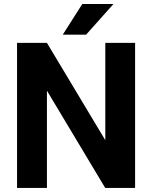

<svg xmlns="http://www.w3.org/2000/svg" viewBox="-20 -921 746 941"><path d="M642.1 -710.9V0H495.6L210 -476.6V0H63.5V-710.9H210L496.1 -233.9V-710.9ZM287.6 -751 383.3 -901.4H536.1L401.9 -751Z"/></svg>

Font: Vazirmatn RD UI FD
Style: Bold
Weight: 700
Designer: Saber Rastikerdar
Foundry: Saber Rastikerdar
Version: Version 33.003